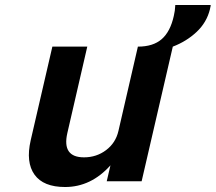

<svg xmlns="http://www.w3.org/2000/svg" viewBox="-20 -727 865 770"><path d="M822 -690Q809 -637 768.5 -599Q728 -561 673 -540L548 0H408L423 -64Q345 23 241 23Q154 23 118.5 -26.5Q83 -76 103 -164L190 -540H330L250 -193Q228 -96 317 -96Q367 -96 405.5 -125Q444 -154 455 -202L533 -540Q594 -540 628.5 -570Q663 -600 677 -663Q682 -683 683 -707H825Q825 -705 824.5 -702Q824 -699 823 -695.5Q822 -692 822 -690Z"/></svg>

Font: Miedinger
Style: Bold-Italic
Weight: 700
Italic angle: -13°
Version: Version 001.000